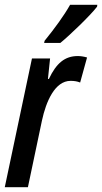

<svg xmlns="http://www.w3.org/2000/svg" viewBox="-23 -785 428 805"><path d="M162 -605H230C266 -634 356 -720 384 -757L385 -765H271C245 -719 207 -667 164 -614ZM-3 0H94L153 -280C170 -359 207 -446 273 -446C288 -446 301 -444 313 -439L342 -544C328 -548 316 -550 303 -550C249 -550 213 -520 182 -454H178L187 -540H111Z"/></svg>

Font: Noto Sans UI Condensed Medium
Style: Italic
Weight: 500
Width: 3
Italic angle: -12°
Designer: Monotype Design Team
Foundry: Monotype Imaging Inc.
Version: Version 1.901